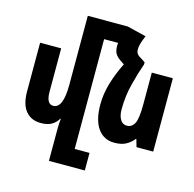

<svg xmlns="http://www.w3.org/2000/svg" viewBox="-136 -899 1291 1277"><g transform="rotate(15 509.0 -260.5)"><path d="M312 -284Q312 -122 244 -122Q197 -122 197 -206V-505H52V-170Q52 -80 90 -35Q128 10 193 10Q240 10 268 -6.5Q296 -23 313 -52H316Q314 -35 313 -17.5Q312 0 312 17V239H559V118H457V-638H553Q552 -628 552 -618Q552 -584 563 -565Q574 -546 600 -528L627 -510Q589 -434 567 -359.5Q545 -285 545 -212Q545 -105 586 -47.5Q627 10 700 10Q747 10 778.5 -6.5Q810 -23 833 -52H836L851 0H966V-505H821V-284Q821 -189 803.5 -155Q786 -121 751 -121Q722 -121 706 -147.5Q690 -174 690 -217Q690 -309 712 -394.5Q734 -480 757 -544V-559L730 -577Q706 -590 698.5 -602Q691 -614 691 -630Q691 -658 706 -697L718 -728L587 -760H312Z"/></g></svg>

Font: Noto Sans Armenian ExtraCondensed Extra
Style: Regular
Weight: 800
Width: 3
Designer: Monotype Design Team
Foundry: Monotype Imaging Inc.
Version: Version 1.901